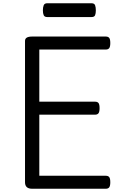

<svg xmlns="http://www.w3.org/2000/svg" viewBox="-20 -1162 740 1182"><path d="M178 0Q156 0 145 -10Q134 -20 134 -40V-910Q134 -924 145 -930.5Q156 -937 178 -937H631Q646 -937 652.5 -928.5Q659 -920 659 -897Q659 -875 652.5 -866Q646 -857 631 -857H222V-536H565Q580 -536 586.5 -527.5Q593 -519 593 -496Q593 -474 586.5 -465Q580 -456 565 -456H222V-80H631Q646 -80 652.5 -71.5Q659 -63 659 -40Q659 -18 652.5 -9Q646 0 631 0ZM271 -1057Q254 -1057 249 -1068.5Q244 -1080 244 -1098Q244 -1117 249 -1129.5Q254 -1142 271 -1142H543Q561 -1142 565.5 -1129.5Q570 -1117 570 -1098Q570 -1080 565.5 -1068.5Q561 -1057 543 -1057Z"/></svg>

Font: Playwrite US Modern
Style: Regular
Weight: 400
Designer: Veronika Burian, José Scaglione
Foundry: TypeTogether
Version: Version 1.002